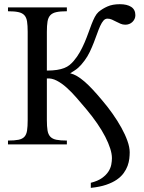

<svg xmlns="http://www.w3.org/2000/svg" viewBox="-20 -698 697 928"><path d="M319.3 -343.8Q335.9 -339.8 352.5 -330.1Q369.1 -320.3 387.7 -304.4Q406.2 -288.6 427.2 -266.1Q448.2 -243.7 473.1 -213.9Q499.5 -183.1 523.7 -148.9Q547.9 -114.7 566.4 -81.3Q585 -47.9 595.9 -17.1Q606.9 13.7 606.9 38.1Q606.9 52.2 605 69.1Q603 85.9 596.7 103.5Q590.3 121.1 577.9 138.4Q565.4 155.8 544.7 170.2Q523.9 184.6 493.2 195.1Q462.4 205.6 418.9 210V185.5Q453.1 176.8 473.1 162.4Q493.2 147.9 503.9 131.3Q514.6 114.7 517.8 97.7Q521 80.6 521 66.4Q521 45.9 512.7 19.8Q504.4 -6.3 488.8 -36.9Q473.1 -67.4 450 -101.1Q426.8 -134.8 397 -170.4Q374 -197.8 350.1 -225.3Q326.2 -252.9 302.2 -274.4Q278.3 -295.9 254.2 -308.3Q230 -320.8 206.5 -318.8V-117.7Q206.5 -86.9 209.7 -67.6Q212.9 -48.3 223.1 -37.4Q233.4 -26.4 252.4 -22.5Q271.5 -18.6 303.2 -18.6V0H18.6V-18.6Q50.8 -18.6 69.6 -22.5Q88.4 -26.4 98.1 -37.1Q107.9 -47.9 110.8 -67.1Q113.8 -86.4 113.8 -117.7V-544.4Q113.8 -574.7 110.8 -594Q107.9 -613.3 97.9 -624.3Q87.9 -635.3 69.1 -639.4Q50.3 -643.6 18.6 -643.6V-662.1H303.2V-643.6Q271.5 -643.6 252.4 -639.4Q233.4 -635.3 223.1 -624.3Q212.9 -613.3 209.7 -594Q206.5 -574.7 206.5 -544.4V-356.9Q234.9 -356.9 255.1 -360.1Q275.4 -363.3 290.3 -369.1Q305.2 -375 316.2 -383.8Q327.1 -392.6 336.9 -404.3Q353.5 -423.8 366.2 -446.5Q378.9 -469.2 388.9 -492.7Q398.9 -516.1 407 -538.8Q415 -561.5 422.6 -581.1Q430.2 -600.6 438.2 -616Q446.3 -631.3 456.1 -640.1Q474.6 -655.8 499.3 -666.7Q523.9 -677.7 559.1 -677.7Q594.2 -677.7 614.3 -664.6Q634.3 -651.4 634.3 -624.5Q634.3 -614.7 630.4 -606.4Q626.5 -598.1 619.9 -591.8Q613.3 -585.4 604.5 -582Q595.7 -578.6 585.9 -578.6Q573.2 -578.6 562.5 -583.3Q551.8 -587.9 541.5 -593.3Q531.2 -598.6 521 -603.3Q510.7 -607.9 499.5 -607.9Q488.3 -607.9 480 -598.4Q471.7 -588.9 464.4 -572.8Q457 -556.6 449.7 -535.9Q442.4 -515.1 433.6 -492.7Q424.8 -470.2 414.1 -447.5Q403.3 -424.8 388.7 -405.3Q379.9 -393.6 373 -385.7Q366.2 -377.9 358.9 -371.3Q351.6 -364.7 342.3 -358.4Q333 -352.1 319.3 -343.8Z"/></svg>

Font: Doulos SIL CyrE
Style: Regular
Weight: 400
Designer: Walt Agee, Victor Gaultney, Peter Martin, Debbi Hosken, Becca Hirsbrunner
Foundry: SIL International
Version: Version 5.000